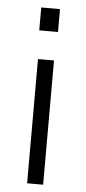

<svg xmlns="http://www.w3.org/2000/svg" viewBox="-51 -721 336 751"><g transform="rotate(5 116.5 -345.0)"><path d="M80.1 -600.1V-689.9H153.8V-600.1ZM85 0V-487.8H147.9V0Z"/></g></svg>

Font: Acari Sans Light
Style: Regular
Weight: 300
Designer: Alfredo Marco Pradil and Stefan Peev
Foundry: Hanken Design Co.
Version: Version 1.045;January 11, 2019;FontCreator 11.5.0.2425 64-bi